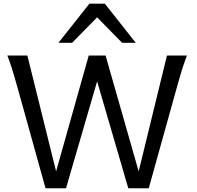

<svg xmlns="http://www.w3.org/2000/svg" viewBox="-20 -1011 1056 1031"><path d="M724.6 -90.8 876.5 -712.9H983.9Q978 -697.8 972.2 -681.4Q966.3 -665 959.7 -644.3Q953.1 -623.5 945.3 -596.9Q937.5 -570.3 927.7 -534.7L778.8 0H668.9L501.5 -574.2L334.5 0H224.6L75.7 -534.7Q65.9 -569.8 58.1 -596.4Q50.3 -623 43.7 -644.3Q37.1 -665.5 31.2 -681.9Q25.4 -698.2 19.5 -712.9H127L281.2 -90.8L456.5 -712.9H546.9ZM293.9 -781.2 460 -991.2H543L709 -781.2H635.7L501.5 -918L367.2 -781.2Z"/></svg>

Font: Andika APac
Style: Regular
Weight: 400
Designer: Victor Gaultney, Annie Olsen, Julie Remington, Don Collingsworth, Eric Hays, Becca Hirsbrunner
Foundry: SIL International
Version: Version 5.000